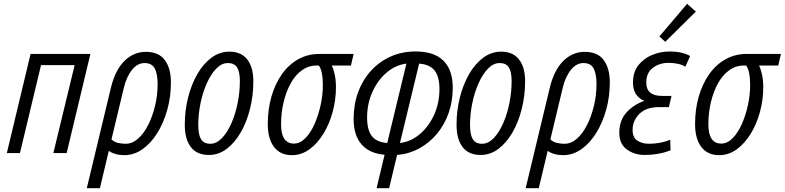

<svg xmlns="http://www.w3.org/2000/svg" viewBox="-20 -806 4132 1011"><path d="M16 0 141 -522H456L331 0H261L373 -463H196L85 0Z M437 185 564 -344Q587 -438 635.5 -485.5Q684 -533 748 -533Q816 -533 848 -489.5Q880 -446 880 -372Q880 -297 861 -228.5Q842 -160 808.5 -106Q775 -52 730.5 -20.5Q686 11 634 11Q610 11 588.5 5Q567 -1 553 -12L506 185ZM642 -49Q676 -49 706.5 -75.5Q737 -102 760 -147.5Q783 -193 796.5 -249Q810 -305 810 -364Q810 -416 795 -445Q780 -474 741 -474Q704 -474 675 -438Q646 -402 632 -343L567 -72Q583 -57 603.5 -53Q624 -49 642 -49Z M1080 10Q1017 10 985 -31.5Q953 -73 953 -149Q953 -224 970.5 -293Q988 -362 1019.5 -416.5Q1051 -471 1094 -502.5Q1137 -534 1188 -534Q1250 -534 1282 -493Q1314 -452 1314 -378Q1314 -303 1296.5 -233Q1279 -163 1247.5 -108.5Q1216 -54 1173.5 -22Q1131 10 1080 10ZM1087 -49Q1120 -49 1148.5 -78.5Q1177 -108 1198.5 -157Q1220 -206 1231.5 -264Q1243 -322 1243 -379Q1243 -428 1228.5 -451Q1214 -474 1180 -474Q1147 -474 1118.5 -444.5Q1090 -415 1068.5 -366.5Q1047 -318 1035.5 -261Q1024 -204 1024 -148Q1024 -97 1038.5 -73Q1053 -49 1087 -49Z M1517 11Q1456 11 1423 -32Q1390 -75 1390 -153Q1390 -230 1409 -296.5Q1428 -363 1463.5 -414Q1499 -465 1549.5 -493.5Q1600 -522 1662 -522H1842L1828 -461H1727Q1737 -440 1743 -411Q1749 -382 1749 -347Q1749 -280 1731.5 -216Q1714 -152 1682.5 -101Q1651 -50 1609 -19.5Q1567 11 1517 11ZM1528 -50Q1560 -50 1588 -78.5Q1616 -107 1636.5 -153.5Q1657 -200 1668.5 -253.5Q1680 -307 1680 -358Q1680 -432 1659 -461H1647Q1604 -461 1569 -435.5Q1534 -410 1510 -366Q1486 -322 1473 -266.5Q1460 -211 1460 -151Q1460 -50 1528 -50Z M1963 185 2005 9Q1925 2 1883.5 -46Q1842 -94 1842 -179Q1842 -256 1866 -321Q1890 -386 1934 -434Q1978 -482 2037.5 -508.5Q2097 -535 2168 -535Q2266 -535 2315 -486.5Q2364 -438 2364 -344Q2364 -272 2342 -210Q2320 -148 2280 -100.5Q2240 -53 2186.5 -24Q2133 5 2071 10L2029 185ZM2019 -53 2120 -471Q2063 -464 2016 -424Q1969 -384 1941 -322Q1913 -260 1913 -187Q1913 -121 1938.5 -89Q1964 -57 2019 -53ZM2086 -53Q2144 -60 2191 -100Q2238 -140 2266 -202Q2294 -264 2294 -337Q2294 -402 2268.5 -434.5Q2243 -467 2187 -471Z M2511 10Q2448 10 2416 -31.5Q2384 -73 2384 -149Q2384 -224 2401.5 -293Q2419 -362 2450.5 -416.5Q2482 -471 2525 -502.5Q2568 -534 2619 -534Q2681 -534 2713 -493Q2745 -452 2745 -378Q2745 -303 2727.5 -233Q2710 -163 2678.5 -108.5Q2647 -54 2604.5 -22Q2562 10 2511 10ZM2518 -49Q2551 -49 2579.5 -78.5Q2608 -108 2629.5 -157Q2651 -206 2662.5 -264Q2674 -322 2674 -379Q2674 -428 2659.5 -451Q2645 -474 2611 -474Q2578 -474 2549.5 -444.5Q2521 -415 2499.5 -366.5Q2478 -318 2466.5 -261Q2455 -204 2455 -148Q2455 -97 2469.5 -73Q2484 -49 2518 -49Z M2748 185 2875 -344Q2898 -438 2946.5 -485.5Q2995 -533 3059 -533Q3127 -533 3159 -489.5Q3191 -446 3191 -372Q3191 -297 3172 -228.5Q3153 -160 3119.5 -106Q3086 -52 3041.5 -20.5Q2997 11 2945 11Q2921 11 2899.5 5Q2878 -1 2864 -12L2817 185ZM2953 -49Q2987 -49 3017.5 -75.5Q3048 -102 3071 -147.5Q3094 -193 3107.5 -249Q3121 -305 3121 -364Q3121 -416 3106 -445Q3091 -474 3052 -474Q3015 -474 2986 -438Q2957 -402 2943 -343L2878 -72Q2894 -57 2914.5 -53Q2935 -49 2953 -49Z M3376 10Q3320 10 3280 -19.5Q3240 -49 3241 -110Q3242 -174 3280 -215Q3318 -256 3373 -275Q3313 -300 3313 -371Q3313 -426 3341 -462Q3369 -498 3413.5 -516.5Q3458 -535 3507 -535Q3538 -535 3565.5 -529Q3593 -523 3614 -511L3589 -455Q3570 -466 3547 -470.5Q3524 -475 3499 -475Q3453 -475 3418 -449Q3383 -423 3383 -371Q3383 -301 3466 -301H3516L3502 -242H3450Q3383 -242 3347 -206.5Q3311 -171 3311 -122Q3311 -82 3336 -65.5Q3361 -49 3398 -49Q3457 -49 3509 -70L3511 -15Q3480 -2 3444.5 4Q3409 10 3376 10ZM3483 -586 3452 -614 3598 -786 3644 -745Z M3767 11Q3706 11 3673 -32Q3640 -75 3640 -153Q3640 -230 3659 -296.5Q3678 -363 3713.5 -414Q3749 -465 3799.5 -493.5Q3850 -522 3912 -522H4092L4078 -461H3977Q3987 -440 3993 -411Q3999 -382 3999 -347Q3999 -280 3981.5 -216Q3964 -152 3932.5 -101Q3901 -50 3859 -19.5Q3817 11 3767 11ZM3778 -50Q3810 -50 3838 -78.5Q3866 -107 3886.5 -153.5Q3907 -200 3918.5 -253.5Q3930 -307 3930 -358Q3930 -432 3909 -461H3897Q3854 -461 3819 -435.5Q3784 -410 3760 -366Q3736 -322 3723 -266.5Q3710 -211 3710 -151Q3710 -50 3778 -50Z"/></svg>

Font: Ubuntu Sans Condensed
Style: Italic
Weight: 400
Width: 3
Italic angle: -13.5°
Designer: Dalton Maag Ltd
Foundry: Dalton Maag Ltd
Version: Version 1.006; ttfautohint (v1.8.4.7-5d5b)